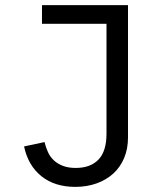

<svg xmlns="http://www.w3.org/2000/svg" viewBox="-20 -718 640 750"><path d="M480 -698V-181Q480 -137 465 -101Q450 -65 422.5 -40Q395 -15 357 -1.5Q319 12 274 12Q194 12 142 -29.5Q90 -71 74 -146L154 -163Q159 -142 167.5 -123.5Q176 -105 190.5 -91.5Q205 -78 226 -70Q247 -62 276 -62Q333 -62 364.5 -94.5Q396 -127 396 -196V-625H144V-698Z"/></svg>

Font: IBM Plex Mono
Style: Regular
Weight: 400
Monospace: yes
Designer: Mike Abbink, Paul van der Laan, Pieter van Rosmalen
Foundry: Bold Monday
Version: Version 2.3